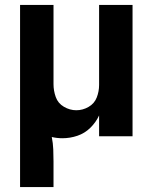

<svg xmlns="http://www.w3.org/2000/svg" viewBox="-20 -550 616 775"><path d="M61 205H196V102Q196 78 195 53Q194 28 189 3Q210 8 232 8Q263 8 292.5 -2Q322 -12 344.5 -34Q367 -56 380 -84V0H515V-530H380V-207Q380 -181 370.5 -156.5Q361 -132 337.5 -118.5Q314 -105 288 -105Q262 -105 238 -119Q214 -133 205 -158.5Q196 -184 196 -210V-530H61Z"/></svg>

Font: Iosevka Sparkle Extrabold
Style: Regular
Weight: 800
Designer: Belleve Invis
Foundry: Belleve Invis
Version: Version 4.5.0; ttfautohint (v1.8.3)